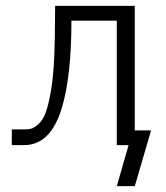

<svg xmlns="http://www.w3.org/2000/svg" viewBox="-20 -492 562 651"><path d="M20 0V-53.2H60.1Q76.2 -53.2 85.7 -55.7Q95.2 -58.1 110.1 -71Q125 -84 134.5 -108.9Q144 -133.8 152.6 -183.3Q161.1 -232.9 164.1 -303.2Q166 -334 167 -472.2H437V-49.8H492.2L437 139.2H376L416 0H376V-421.9H222.2Q222.2 -231.9 189 -124Q150.9 0 62 0Z"/></svg>

Font: CMU Bright
Style: Roman
Weight: 500
Version: Version 0.7.0